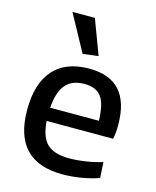

<svg xmlns="http://www.w3.org/2000/svg" viewBox="-121 -890 799 982"><g transform="rotate(15 279.0 -399.0)"><path d="M245 -613 139 -807H258L327 -623ZM295 -467Q229 -467 195.5 -427.5Q162 -388 156 -304H414Q412 -392 384.5 -429.5Q357 -467 295 -467ZM304 9Q174 9 109.5 -59.5Q45 -128 45 -264Q45 -403 109.5 -476Q174 -549 299 -549Q515 -549 515 -308Q515 -261 508 -234H156Q162 -150 199 -114.5Q236 -79 316 -79Q356 -79 402.5 -86Q449 -93 491 -106L496 -23Q454 -8 403 0.5Q352 9 304 9Z"/></g></svg>

Font: EncodeSans
Style: Medium
Weight: 500
Designer: Pablo Impallari, Andres Torresi
Foundry: Pablo Impallari, Andres Torresi
Version: Version 1.000; ttfautohint (v1.4.1)